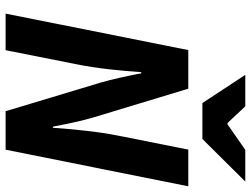

<svg xmlns="http://www.w3.org/2000/svg" viewBox="-125 -770 895 685"><g transform="rotate(90 322.5 -427.5)"><path d="M28.6 0 158.6 -651.8H296.4L400 -309.8Q405.1 -292.2 410.8 -268.9Q416.4 -245.5 421.8 -219.7Q427.2 -194 431.8 -168.7H435.8Q439.6 -223.4 446.4 -285.1Q453.1 -346.8 464.2 -403L513.7 -651.8H644.6L514.1 0H376.8L274.1 -341Q266.4 -367.4 257.9 -405.2Q249.4 -443 241.4 -483.9H237.4Q234 -430.2 227.1 -368.3Q220.1 -306.4 208.6 -249.6L159.1 0ZM347.7 -702.1 247 -855.1H359.4L419.1 -791.4H423.1L514.6 -855.1H627.7L475.9 -702.1Z"/></g></svg>

Font: Source Sans 3
Style: Italic
Weight: 200
Italic angle: -11°
Designer: Paul D. Hunt
Foundry: Adobe
Version: Version 3.046;hotconv 1.0.118;makeotfexe 2.5.65603